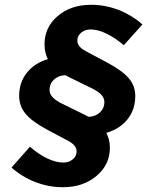

<svg xmlns="http://www.w3.org/2000/svg" viewBox="-20 -729 615 802"><path d="M439 -112Q439 -41 383 6Q327 53 243 53Q184 53 129 32Q74 11 28 -29L105 -116Q142 -84 178 -67Q214 -50 245 -50Q268 -50 284 -63.5Q300 -77 300 -96Q300 -109 292 -119.5Q284 -130 266 -140L174 -189Q113 -222 86.5 -254Q60 -286 60 -329Q60 -385 92.5 -425.5Q125 -466 180 -482Q173 -495 169.5 -511Q166 -527 166 -544Q166 -615 221 -662Q276 -709 360 -709Q419 -709 474 -688Q529 -667 575 -627L497 -540Q461 -571 425 -588.5Q389 -606 358 -606Q335 -606 319 -592.5Q303 -579 303 -560Q303 -547 311 -536.5Q319 -526 337 -516L429 -467Q492 -433 518.5 -401.5Q545 -370 545 -328Q545 -271 512.5 -230.5Q480 -190 424 -174Q431 -161 435 -145.5Q439 -130 439 -112ZM333 -250Q337 -248 341.5 -245.5Q346 -243 350 -241Q379 -242 397.5 -259.5Q416 -277 416 -302Q416 -318 405.5 -330.5Q395 -343 372 -356L270 -406Q266 -408 261.5 -410.5Q257 -413 253 -415Q224 -414 205.5 -396.5Q187 -379 187 -354Q187 -338 197.5 -325.5Q208 -313 231 -300Z"/></svg>

Font: Red Hat Text
Style: Bold Italic
Weight: 700
Italic angle: -12°
Designer: Pentagram / MCKL
Foundry: Pentagram / MCKL
Version: Version 1.003; Red Hat Text Bold Italic